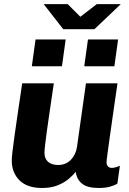

<svg xmlns="http://www.w3.org/2000/svg" viewBox="-20 -926 640 956"><path d="M189.5 10Q115.5 10 77 -28.2Q38.5 -66.5 38.5 -127Q38.5 -140.5 42.2 -172.5Q46 -204.5 52.8 -253.2Q59.5 -302 69.2 -367Q79 -432 90.5 -511H248Q237 -436 228.2 -376.8Q219.5 -317.5 213.5 -274.2Q207.5 -231 204.5 -203.8Q201.5 -176.5 201.5 -164.5Q201.5 -136 219.5 -120.2Q237.5 -104.5 269.5 -104.5Q308 -104.5 333 -130.5Q358 -156.5 363.5 -195.5L408 -511H565Q555 -441.5 545.2 -374.5Q535.5 -307.5 527.8 -252Q520 -196.5 515.2 -161Q510.5 -125.5 510.5 -118Q510.5 -104 518.2 -97Q526 -90 536 -90Q553.5 -90 577 -101L564.5 -12Q548.5 -2 526 4Q503.5 10 471.5 10Q415 10 388.5 -11.5Q362 -33 357 -70.5Q345 -55 323 -36Q301 -17 267.8 -3.5Q234.5 10 189.5 10ZM295 -780.5 197.5 -905.5H317L380 -842.5L462 -905.5H581.5L450 -780.5ZM138.5 -596 157 -729.5H307L288.5 -596ZM399.5 -596 418 -729.5H568L549.5 -596Z"/></svg>

Font: Chivo Mono Medium
Style: Italic
Weight: 500
Italic angle: -8.05°
Monospace: yes
Designer: Hector Gatti
Foundry: Omnibus-Type
Version: Version 1.008